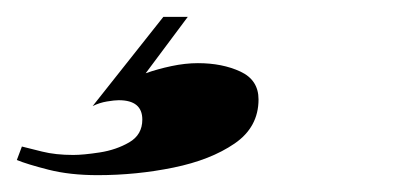

<svg xmlns="http://www.w3.org/2000/svg" viewBox="-77 -20 468 228"><path d="M146 0 96 67Q110 62 126.5 58.5Q143 55 158 55Q187 55 208.5 65Q230 75 230 98Q230 131 201.5 150.5Q173 170 129 179Q85 188 39 188Q6 188 -19.5 181.5Q-45 175 -57 170L-51 154Q-43 156 -27 160Q-11 164 10 164Q22 164 41.5 161Q61 158 76.5 149Q92 140 92 122Q92 99 64 99Q59 99 50 100.5Q41 102 33 106L117 0Z"/></svg>

Font: Playfair Display Black
Style: Italic
Weight: 900
Italic angle: -14°
Designer: Claus Eggers Sørensen
Foundry: Claus Eggers Sørensen
Version: Version 1.203